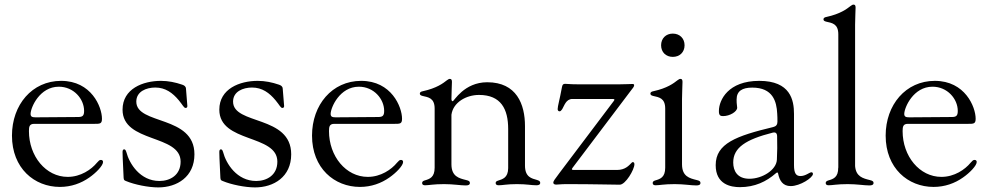

<svg xmlns="http://www.w3.org/2000/svg" viewBox="-20 -794 4264 828"><path d="M238.3 12.1C286.9 12.1 329.9 -3.6 365.1 -28.4C393.8 -48.3 424.4 -79.5 424.4 -95.5C424.4 -101.2 420.5 -104.4 415.1 -104.4C408.7 -104.4 405.5 -100.5 398.1 -92.3C373.9 -62.9 328.1 -31.2 272 -31.2C177.6 -31.2 104.8 -120.4 104.8 -228.7C104.8 -248.2 107.2 -259.9 127.5 -259.9H386.4C411.2 -259.9 419.7 -259.9 419.7 -282C419.7 -332.7 374.3 -445.3 243.6 -445.3C118.3 -445.3 31.6 -342 31.6 -209.2C31.6 -68.5 128.2 12.1 238.3 12.1ZM111.9 -302.9C112.2 -330.3 150.9 -420.1 233.7 -420.1C297.9 -420.1 342.7 -367.5 342.7 -315.7C342.7 -294.4 335.6 -289.8 318.2 -289.4C165.5 -288.4 135.3 -288 133.5 -288C118.6 -288 111.9 -290.8 111.9 -302.9Z M765.3 -429C736.5 -438.9 706 -445.3 674 -445.3C596.9 -445.3 508.5 -411.6 508.5 -321C508.5 -176.5 758.9 -215.9 758.9 -96.9C758.9 -38.4 713.1 -13.5 667.6 -13.5C584.2 -13.5 537.6 -88.4 524.9 -138.1C522 -147.7 518.8 -149.9 515.6 -149.9C509.2 -149.9 508.5 -143.5 508.5 -137.4C508.5 -128.2 508.9 -113.3 513.1 -27.7C513.8 -17 516 -16.3 523.8 -13.1C560 2.1 619.3 14.2 662.6 14.2C743.3 14.2 818.5 -31.2 818.5 -128.6C818.5 -298.3 567.8 -254.3 567.8 -355.8C567.8 -399.5 610.8 -416.5 649.5 -416.5C693.5 -416.5 724.4 -393.5 751.1 -361.5C768.8 -340.2 772.7 -328.5 780.5 -328.5C783.7 -328.5 788 -329.9 788 -336.6C788 -340.9 784.4 -383.5 782 -411.9C781.2 -421.9 774.1 -426.1 765.3 -429Z M1182.5 -429C1153.8 -438.9 1123.2 -445.3 1091.3 -445.3C1014.2 -445.3 925.8 -411.6 925.8 -321C925.8 -176.5 1176.1 -215.9 1176.1 -96.9C1176.1 -38.4 1130.3 -13.5 1084.9 -13.5C1001.4 -13.5 954.9 -88.4 942.1 -138.1C939.3 -147.7 936.1 -149.9 932.9 -149.9C926.5 -149.9 925.8 -143.5 925.8 -137.4C925.8 -128.2 926.1 -113.3 930.4 -27.7C931.1 -17 933.2 -16.3 941.1 -13.1C977.3 2.1 1036.6 14.2 1079.9 14.2C1160.5 14.2 1235.8 -31.2 1235.8 -128.6C1235.8 -298.3 985.1 -254.3 985.1 -355.8C985.1 -399.5 1028.1 -416.5 1066.8 -416.5C1110.8 -416.5 1141.7 -393.5 1168.3 -361.5C1186.1 -340.2 1190 -328.5 1197.8 -328.5C1201 -328.5 1205.3 -329.9 1205.3 -336.6C1205.3 -340.9 1201.7 -383.5 1199.2 -411.9C1198.5 -421.9 1191.4 -426.1 1182.5 -429Z M1532.3 12.1C1581 12.1 1623.9 -3.6 1659.1 -28.4C1687.9 -48.3 1718.4 -79.5 1718.4 -95.5C1718.4 -101.2 1714.5 -104.4 1709.2 -104.4C1702.8 -104.4 1699.6 -100.5 1692.1 -92.3C1668 -62.9 1622.2 -31.2 1566.1 -31.2C1471.6 -31.2 1398.8 -120.4 1398.8 -228.7C1398.8 -248.2 1401.3 -259.9 1421.5 -259.9H1680.4C1705.3 -259.9 1713.8 -259.9 1713.8 -282C1713.8 -332.7 1668.3 -445.3 1537.6 -445.3C1412.3 -445.3 1325.6 -342 1325.6 -209.2C1325.6 -68.5 1422.2 12.1 1532.3 12.1ZM1405.9 -302.9C1406.2 -330.3 1445 -420.1 1527.7 -420.1C1592 -420.1 1636.7 -367.5 1636.7 -315.7C1636.7 -294.4 1629.6 -289.8 1612.2 -289.4C1459.5 -288.4 1429.3 -288 1427.6 -288C1412.6 -288 1405.9 -290.8 1405.9 -302.9Z M1813.2 5C1830.3 5 1848 0 1895.2 0C1935.4 0 1965.9 5.7 1988.6 5.7C1999.6 5.7 2006.4 2.8 2006.4 -5C2006.4 -11.7 2002.5 -14.6 1991.1 -17.4C1958.8 -25.2 1927.2 -33 1926.8 -85.2V-299C1933.9 -352.6 1990.4 -384.6 2045.8 -384.6C2140.6 -384.6 2171.5 -323.5 2171.5 -237.6V-68.9C2171.2 -26.3 2146.3 -21.3 2127.5 -14.9C2121.1 -12.8 2117.5 -10.3 2117.5 -4.6C2117.5 2.5 2122.9 5 2131 5C2147.4 5 2165.5 0 2209.2 0C2252.5 0 2269.9 5 2293.3 5C2302.6 5 2309.7 2.5 2309.7 -5.7C2309.7 -12.1 2305 -14.9 2296.2 -17.8C2273.1 -24.5 2244.3 -29.5 2244 -79.5V-250.4C2244 -344.1 2208.1 -439.3 2081.3 -439.3C1981.2 -439.3 1938.2 -357.6 1932.5 -357.6C1929.3 -357.6 1927.6 -359.4 1926.8 -365.8V-367.5C1926.8 -397.7 1929 -422.9 1929 -441.1C1929 -451.3 1925.4 -453.8 1919.7 -453.8C1916.2 -453.8 1912.6 -451.7 1907.3 -447.8C1891 -435 1863.3 -413.7 1803.3 -400.6C1795.1 -399.1 1790.5 -396 1790.5 -390.3C1790.5 -384.6 1795.1 -382.1 1802.2 -380.3C1826.7 -374.6 1854.4 -371.8 1854.4 -325.6V-70.7C1854.4 -29.1 1832.7 -22 1811.8 -16C1804.7 -13.8 1800.4 -11 1800.4 -4.6C1800.4 2.5 1805.8 5 1813.2 5ZM1926.1 -378.2V-406.6Z M2626.8 -358.3 2392.4 -47.6C2371.1 -19.5 2366.1 -12.4 2366.1 -6.4C2366.1 -2.1 2369.7 2.1 2378.2 2.1C2386.7 2.1 2399.5 0 2423.7 0C2547.2 0 2615.4 2.5 2652.7 2.5C2677.6 2.5 2715.9 -62.5 2715.9 -85.6C2715.9 -91.6 2713.4 -94.8 2709.5 -94.8C2705.6 -94.8 2705.3 -93.4 2702.1 -90.2C2691.8 -79.9 2675.8 -61.1 2641.3 -61.1H2453.5C2445.3 -61.4 2444.2 -63.2 2448.9 -70L2699.2 -401.3C2708.8 -414.1 2714.8 -419.7 2714.8 -426.8C2714.8 -430.8 2711.6 -431.8 2707 -431.8C2691.8 -431.8 2680.8 -430.4 2653.4 -430.4H2470.2C2439.3 -430.4 2425.8 -432.5 2416.9 -432.5C2408.7 -432.5 2405.2 -428.6 2403.4 -418C2393.5 -363.6 2384.9 -336.3 2384.9 -323.5C2384.9 -317.5 2388.5 -313.9 2393.1 -313.9C2397.4 -313.9 2400.6 -317.5 2404.5 -323.2C2413.7 -338.4 2420.8 -367.2 2448.5 -367.2H2622.5C2630.7 -366.8 2631.7 -365.1 2626.8 -358.3Z M2807.5 5C2824.6 5 2842.3 0 2889.6 0C2929.7 0 2960.2 5.7 2983 5.7C2994 5.7 3000.7 2.8 3000.7 -5C3000.7 -11.7 2996.8 -14.6 2985.4 -17.4C2953.1 -25.2 2921.5 -33 2921.2 -85.2V-367.5C2921.2 -397.7 2923.3 -422.9 2923.3 -441.1C2923.3 -451.3 2919.7 -453.8 2914.1 -453.8C2910.5 -453.8 2907 -451.7 2901.6 -447.8C2885.3 -435 2857.6 -413.7 2797.6 -400.6C2789.4 -399.1 2784.8 -396 2784.8 -390.3C2784.8 -384.6 2789.4 -382.1 2796.5 -380.3C2821 -374.6 2848.7 -371.8 2848.7 -325.6V-70.7C2848.7 -29.1 2827.1 -22 2806.1 -16C2799 -13.8 2794.7 -11 2794.7 -4.6C2794.7 2.5 2800.1 5 2807.5 5ZM2831 -598.7C2831 -568.9 2851.9 -548.7 2881.4 -548.7C2911.2 -548.7 2932.2 -568.9 2932.2 -598.7C2932.2 -628.6 2911.2 -649.1 2881.4 -649.1C2851.9 -649.1 2831 -628.6 2831 -598.7Z M3170.8 13.1C3235.1 13.1 3285.2 -11 3326 -46.9C3328.5 -49 3330.3 -50.1 3332 -50.1C3333.8 -50.1 3335.2 -48.7 3335.6 -45.5C3341.6 -15.6 3355.5 8.5 3389.9 8.5C3430.4 8.5 3485.8 -27.7 3485.8 -44C3485.8 -47.6 3483.7 -51.1 3479.4 -51.1C3470.9 -51.1 3454.2 -34.8 3432.2 -34.8C3413 -34.8 3404.1 -46.5 3404.1 -82C3403.8 -166.5 3404.5 -215.9 3404.1 -302.9C3404.1 -361.9 3389.2 -445.3 3254.3 -445.3C3120 -445.3 3081 -362.6 3080.3 -316.8C3079.5 -296.2 3087 -293.3 3098 -293.3C3127.8 -293.3 3159.1 -312.9 3159.1 -329.5C3156.6 -345.9 3156.6 -358.7 3156.6 -364.7C3156.6 -402 3181.5 -416.2 3224.1 -416.2C3313.2 -416.2 3329.2 -356.2 3331.7 -304.3C3332.7 -293.3 3332.7 -280.5 3332.7 -268.8C3332.7 -256.4 3326.7 -248.9 3314.3 -246.1C3154.5 -207.7 3066.4 -175.1 3066.4 -81.7C3066.4 1.4 3131.7 13.1 3170.8 13.1ZM3142 -93.4C3142 -157.3 3196.4 -192.5 3312.1 -221.9C3324.6 -224.8 3330.6 -220.2 3331.3 -207.4C3332.4 -171.2 3332 -137.1 3330.3 -105.1C3328.1 -61.1 3267.4 -23.1 3212 -23.1C3159.4 -23.1 3142 -57.2 3142 -93.4Z M3553.6 5C3570.7 5 3588.8 0 3636 0C3675.8 0 3706.3 5.7 3729.4 5.7C3740.1 5.7 3747.2 2.8 3747.2 -5C3747.2 -11.7 3742.9 -14.6 3731.5 -17.4C3701.3 -24.9 3671.2 -32.3 3667.6 -77.8V-687.9C3667.6 -718 3669.7 -743.3 3669.7 -761.4C3669.7 -771.7 3666.2 -774.1 3660.5 -774.1C3657 -774.1 3653.4 -772 3648.1 -768.1C3631.7 -755.3 3604 -734 3544 -720.9C3535.9 -719.5 3531.2 -716.3 3531.2 -710.6C3531.2 -704.9 3535.9 -702.4 3543 -700.6C3567.5 -695 3595.2 -692.1 3595.2 -646V-70.7H3594.8C3595.2 -29.1 3573.5 -22 3552.6 -16C3545.5 -13.8 3540.8 -11 3540.8 -4.6C3540.8 2.5 3546.2 5 3553.6 5Z M4006 12.1C4054.7 12.1 4097.7 -3.6 4132.8 -28.4C4161.6 -48.3 4192.1 -79.5 4192.1 -95.5C4192.1 -101.2 4188.2 -104.4 4182.9 -104.4C4176.5 -104.4 4173.3 -100.5 4165.8 -92.3C4141.7 -62.9 4095.9 -31.2 4039.8 -31.2C3945.3 -31.2 3872.5 -120.4 3872.5 -228.7C3872.5 -248.2 3875 -259.9 3895.2 -259.9H4154.1C4179 -259.9 4187.5 -259.9 4187.5 -282C4187.5 -332.7 4142 -445.3 4011.4 -445.3C3886 -445.3 3799.4 -342 3799.4 -209.2C3799.4 -68.5 3896 12.1 4006 12.1ZM3879.6 -302.9C3880 -330.3 3918.7 -420.1 4001.4 -420.1C4065.7 -420.1 4110.4 -367.5 4110.4 -315.7C4110.4 -294.4 4103.3 -289.8 4085.9 -289.4C3933.2 -288.4 3903.1 -288 3901.3 -288C3886.4 -288 3879.6 -290.8 3879.6 -302.9Z"/></svg>

Font: Margiela Serif
Style: Regular
Weight: 400
Designer: Andreas Faust, Stefan Endress
Version: Version 1.002;FEAKit 1.0